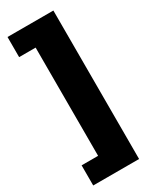

<svg xmlns="http://www.w3.org/2000/svg" viewBox="-229 -854 806 1008"><g transform="rotate(-30 174.0 -350.0)"><path d="M14 100V-22H114V-678H14V-800H292V100Z"/></g></svg>

Font: Pathway Extreme Condensed ExtraBold
Style: Regular
Weight: 800
Width: 3
Version: Version 1.001;gftools[0.9.26]